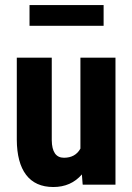

<svg xmlns="http://www.w3.org/2000/svg" viewBox="-20 -730 523 759"><path d="M306.6 -2.9 303.7 -40.5Q260.7 9.3 190.9 9.3Q119.6 9.3 83 -39.1Q46.9 -86.9 46.4 -177.7V-498.5V-502H49.8H181.2H184.6V-498.5V-175.8Q185.5 -106.4 232.9 -106.4Q277.8 -106.4 297.9 -142.6V-498.5V-502H301.3H433.6H436.5V-498.5V-3.4V0H433.6H310.1H307.1ZM389.6 -627.9H96.7V-710H389.6Z"/></svg>

Font: MAUL Condensed Bold
Style: Condensed Bold
Weight: 700
Designer: MAUL
Version: Version 1.0; 2020; ttfautohint (v1.8.3)